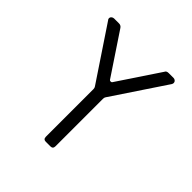

<svg xmlns="http://www.w3.org/2000/svg" viewBox="-169 -755 885 885"><g transform="rotate(45 273.0 -312.5)"><path d="M281.2 -410.6 417 -614.3Q420.9 -624.5 435.5 -624.5H467.8Q474.1 -624.5 479.2 -619.9Q484.4 -615.2 484.4 -607.9Q484.4 -604 481.4 -598.6L309.1 -340.3Q305.2 -335 305.2 -326.7V-16.6Q305.2 0 288.6 0H259.3Q242.7 0 242.7 -16.6V-326.7Q242.7 -335 238.8 -340.3L66.4 -598.6Q62.5 -602.5 62 -607.9Q62 -615.2 67.4 -619.9Q72.8 -624.5 80.1 -624.5H111.8Q124 -624.5 130.9 -614.3L266.6 -410.6Q268.6 -407.7 273.9 -407.7Q279.3 -407.7 281.2 -410.6Z"/></g></svg>

Font: GOSTRUS
Style: type_B
Weight: 400
Designer: Юрий и Татьяна Кривогуз
Version: Version 02.00